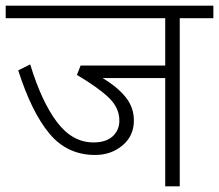

<svg xmlns="http://www.w3.org/2000/svg" viewBox="-40 -654 769 674"><path d="M709 -590H591V0H540V-380H320Q372 -349 401 -313Q430 -277 430 -231Q430 -177 390 -143.5Q350 -110 294 -110Q196 -110 133.5 -185Q71 -260 24 -407L66 -428Q106 -297 160 -225.5Q214 -154 288 -154Q332 -154 355.5 -175.5Q379 -197 379 -231Q379 -275 342.5 -310.5Q306 -346 230 -391L243 -424H540V-590H-20V-634H709Z"/></svg>

Font: Martel Sans ExtraLight
Style: Regular
Weight: 275
Designer: Dan Reynolds and Mathieu Réguer
Foundry: Dan Reynolds and Mathieu Réguer
Version: Version 1.002; ttfautohint (v1.1) -l 5 -r 5 -G 72 -x 0 -D la